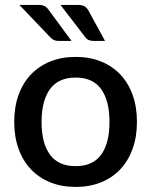

<svg xmlns="http://www.w3.org/2000/svg" viewBox="-20 -748 611 776"><path d="M286 -518Q342.5 -518 388.2 -499.5Q434 -481 466.2 -447Q498.5 -413 516 -364.5Q533.5 -316 533.5 -255.5Q533.5 -195 516 -146.5Q498.5 -98 466.2 -63.8Q434 -29.5 388.2 -11Q342.5 7.5 286 7.5Q229 7.5 183.2 -11Q137.5 -29.5 105 -63.8Q72.5 -98 55 -146.5Q37.5 -195 37.5 -255.5Q37.5 -316 55 -364.5Q72.5 -413 105 -447Q137.5 -481 183.2 -499.5Q229 -518 286 -518ZM286 -76.5Q355 -76.5 388.8 -122.8Q422.5 -169 422.5 -255Q422.5 -341 388.8 -387.8Q355 -434.5 286 -434.5Q216 -434.5 182 -387.8Q148 -341 148 -255Q148 -169 182 -122.8Q216 -76.5 286 -76.5ZM295 -728Q313 -728 322.5 -722Q332 -716 338.5 -703.5L404.5 -582.5H360Q348 -582.5 339.5 -585.8Q331 -589 324 -598.5L224.5 -728ZM136 -728Q145 -728 151.5 -726.5Q158 -725 163 -721.8Q168 -718.5 172 -714Q176 -709.5 180 -703.5L269 -582.5H218Q206 -582.5 198.2 -586Q190.5 -589.5 182 -598.5L58.5 -728Z"/></svg>

Font: Lato SemiBold
Style: Regular
Weight: 600
Designer: Lukasz Dziedzic with Adam Twardoch and Botio Nikoltchev
Foundry: tyPoland Lukasz Dziedzic
Version: Version 2.015; 2015-08-06; http://www.latofonts.com/